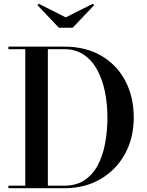

<svg xmlns="http://www.w3.org/2000/svg" viewBox="-20 -997 776 1017"><path d="M328 -905 471.5 -977 479 -970 365 -850H292L178 -970L185.5 -977ZM320 0H24.5V-13.5H114V-736.5H24.5V-750H320Q434.5 -750 517 -701.5Q599.5 -653 644 -568.2Q688.5 -483.5 688.5 -375Q688.5 -266.5 642 -181.8Q595.5 -97 512.5 -48.5Q429.5 0 320 0ZM320 -736.5H233.5V-13.5H320Q384.5 -13.5 428.5 -43.2Q472.5 -73 499 -124Q525.5 -175 537.2 -239.8Q549 -304.5 549 -375Q549 -445.5 536 -510.2Q523 -575 495.5 -626Q468 -677 424.5 -706.8Q381 -736.5 320 -736.5Z"/></svg>

Font: Bodoni* 16 Medium
Style: Regular
Weight: 500
Version: Version 2.2